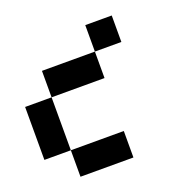

<svg xmlns="http://www.w3.org/2000/svg" viewBox="-114 -739 852 852"><g transform="rotate(-20 312.5 -312.5)"><path d="M375 -500V-625H500V-500ZM125 -375V-500H375V-375ZM125 -125H0V-375H125ZM125 0V-125H375V0Z"/></g></svg>

Font: Tiny5
Style: Regular
Weight: 400
Designer: Stefan Schmidt
Foundry: Made with Bits'n'Picas by Kreative Software
Version: Version 1.002; ttfautohint (v1.8.4.7-5d5b)